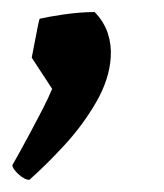

<svg xmlns="http://www.w3.org/2000/svg" viewBox="-36 -163 268 314"><path d="M12.1 131.1Q4.2 131.1 -6 121.7Q-16.1 112.3 -15.7 106.9Q-13 102.3 -5 88Q3 73.6 13.2 54.5Q23.5 35.4 33.4 16.1Q43.4 -3.3 49.3 -17.7L15.9 -68.7Q16.9 -73.6 19.8 -88.9Q22.8 -104.3 25.5 -118.3Q28.2 -132.4 29.2 -132.4Q41.6 -135.4 68.5 -139.4Q95.5 -143.3 118.8 -143.3Q134 -127.6 140.3 -108.6Q146.5 -89.7 145.1 -69Q142.7 -32.9 121.1 4.4Q99.5 41.7 69.5 74.3Q39.4 106.9 12.1 131.1Z"/></svg>

Font: Labrada
Style: Italic
Weight: 400
Italic angle: -7°
Designer: Mercedes Jáuregui
Foundry: Omnibus-Type Team
Version: Version 1.000